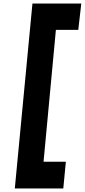

<svg xmlns="http://www.w3.org/2000/svg" viewBox="-20 -881 481 1089"><path d="M64 188 164 -861H441L424 -711.5H297L227 36.5H353.5L339 188Z"/></svg>

Font: Karla ExtraBold
Style: Italic
Weight: 800
Italic angle: -8°
Designer: Jonathan Pinhorn
Version: Version 2.004;gftools[0.9.33]